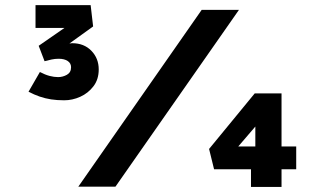

<svg xmlns="http://www.w3.org/2000/svg" viewBox="-20 -739 1246 760"><path d="M234.2 -342Q206 -342 182.3 -345.6Q158.5 -349.3 136.8 -356.8Q115.1 -364.3 92.9 -376L137.9 -454Q158.2 -443.3 176.1 -438.5Q194.1 -433.8 209.8 -433.8Q228.6 -433.8 245 -443.1Q261.3 -452.4 261.3 -472.9Q261.3 -488.7 247.9 -497.6Q234.5 -506.4 212.4 -506.4Q197.4 -506.4 184.2 -503.5Q171.1 -500.6 156.4 -496.7L133.1 -557.7L275.8 -656.6L283.9 -628.3H120.6V-718.6H338.8L348.6 -634.3L229 -548.3L223.4 -554.7Q231.6 -559.1 243.6 -563.6Q255.6 -568 265.5 -568Q312.6 -568 341.7 -538Q370.8 -508 370.8 -464.1Q370.8 -424.6 349.8 -397.3Q328.9 -370 297.7 -356Q266.6 -342 234.2 -342ZM289.9 0 778.4 -700H925.9L436.9 0ZM1078.4 -159.3H1152.5V-68.9H1078.4ZM894 -125.3 878 -159.3H1051.2L990.7 -123.4V-282.9L1019.7 -271.9ZM1094.4 0.9H973.5V-99.9L1036.8 -68.9H827.4L807.6 -149.4L988.2 -369.2H1094.4Z"/></svg>

Font: Lexend Zetta
Style: Regular
Weight: 400
Designer: Bonnie Shaver-Troup, Thomas Jockin
Foundry: Lexend
Version: Version 1.007